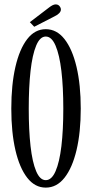

<svg xmlns="http://www.w3.org/2000/svg" viewBox="-20 -844 417 875"><path d="M188.5 11Q139 11 104 -34Q69 -79 50.2 -160Q31.5 -241 31.5 -349Q31.5 -457.5 50.2 -539Q69 -620.5 104 -665.8Q139 -711 188.5 -711Q238.5 -711 274 -665.8Q309.5 -620.5 328.8 -539Q348 -457.5 348 -349Q348 -241 328.8 -160Q309.5 -79 274 -34Q238.5 11 188.5 11ZM188.5 -23Q215.5 -23 233.2 -63.8Q251 -104.5 259.8 -177.8Q268.5 -251 268.5 -349Q268.5 -447 259.8 -520.8Q251 -594.5 233.2 -636Q215.5 -677.5 188.5 -677.5Q162 -677.5 144.8 -636Q127.5 -594.5 119.2 -520.8Q111 -447 111 -349Q111 -251 119.2 -177.8Q127.5 -104.5 144.8 -63.8Q162 -23 188.5 -23ZM136 -722 116 -743 204.5 -810.5Q211.5 -816 219.2 -820Q227 -824 234 -824Q247.5 -824 254.5 -811.5Q257.5 -806.5 257.5 -800.5Q257.5 -791.5 249 -783.2Q240.5 -775 228.5 -769.5Z"/></svg>

Font: Imbue 10pt
Style: Regular
Weight: 400
Designer: Tyler Finck
Foundry: Etcetera Type Company
Version: Version 1.102; ttfautohint (v1.8.3)